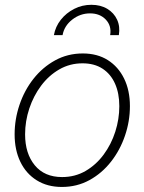

<svg xmlns="http://www.w3.org/2000/svg" viewBox="-20 -757 593 788"><path d="M233.9 10.3Q174.3 10.3 130.6 -17.1Q86.9 -44.4 63.5 -93Q40 -141.6 40 -205.6Q40 -267.6 60.1 -326.9Q80.1 -386.2 117.4 -433.6Q154.8 -481 206.3 -509.3Q257.8 -537.6 319.8 -537.6Q379.4 -537.6 422.6 -510.3Q465.8 -482.9 489.5 -434.3Q513.2 -385.7 513.2 -321.3Q513.2 -259.3 492.9 -200Q472.7 -140.6 435.5 -93.3Q398.4 -45.9 347.2 -17.8Q295.9 10.3 233.9 10.3ZM234.9 -30.3Q288.1 -30.3 331.3 -55.4Q374.5 -80.6 405.5 -122.6Q436.5 -164.6 453.1 -216.3Q469.7 -268.1 469.7 -321.3Q469.7 -374 452.1 -413.6Q434.6 -453.1 400.9 -475.1Q367.2 -497.1 318.8 -497.1Q266.6 -497.1 223.4 -472.2Q180.2 -447.3 148.9 -405.5Q117.7 -363.8 100.3 -311.8Q83 -259.8 83 -205.6Q83 -127 122.8 -78.6Q162.6 -30.3 234.9 -30.3ZM355 -737.3Q393.1 -737.3 420.4 -720.7Q447.8 -704.1 460.7 -676Q473.6 -647.9 467.8 -612.8H432.1Q438.5 -650.9 414.3 -676.5Q390.1 -702.1 349.6 -702.1Q309.1 -702.1 276.4 -676.5Q243.7 -650.9 236.8 -612.8H201.2Q207.5 -647.9 229.7 -676Q252 -704.1 284.7 -720.7Q317.4 -737.3 355 -737.3Z"/></svg>

Font: Inter 24pt ExtraLight
Style: Italic
Weight: 250
Italic angle: -9.3988°
Version: Version 4.001;git-66647c0bb